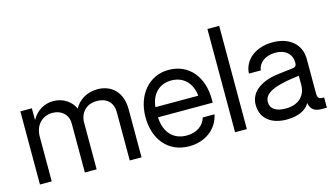

<svg xmlns="http://www.w3.org/2000/svg" viewBox="-84 -1012 2273 1307"><g transform="rotate(-15 1052.0 -358.5)"><path d="M61.5 0H144.5V-314.5C144.5 -403.3 204.1 -449.2 269 -449.2C331.5 -449.2 377.9 -408.2 377.9 -346.7V0H460.9V-328.1C460.9 -397.9 506.8 -449.2 582.5 -449.2C641.6 -449.2 694.3 -418 694.3 -337.9V0H777.3V-337.9C777.3 -464.8 700.2 -525.4 606 -525.4C529.3 -525.4 471.7 -485.4 443.4 -432.6C421.9 -484.4 366.2 -525.4 295.4 -525.4C232.4 -525.4 175.3 -492.7 142.6 -432.1V-515.6H61.5Z M1113.3 11.7C1225.6 11.7 1313.5 -55.7 1333 -154.3H1250C1234.4 -100.6 1186.5 -63.5 1113.3 -63.5C1015.6 -63.5 960 -132.8 956.1 -233.9H1341.8V-256.8C1341.8 -417 1251 -527.3 1107.4 -527.3C970.7 -527.3 874 -413.6 874 -256.8C874 -101.6 961.9 11.7 1113.3 11.7ZM957 -305.2C965.8 -396 1022.9 -453.1 1107.4 -453.1C1192.4 -453.1 1250 -396 1258.8 -305.2Z M1519.5 -727.5H1436.5V0H1519.5Z M1799.8 7.8C1897 7.8 1943.8 -30.8 1960.9 -63.5H1962.9C1969.7 -21 1997.6 0 2043 0H2083.5V-72.3H2069.3C2045.9 -72.3 2037.1 -84 2037.1 -115.2V-355.5C2037.1 -457.5 1960.9 -525.4 1840.8 -525.4C1718.8 -525.4 1635.3 -455.6 1630.9 -361.3H1715.3C1719.2 -412.6 1769 -452.1 1840.8 -452.1C1913.1 -452.1 1955.1 -411.1 1955.1 -351.6C1955.1 -328.1 1945.8 -319.8 1921.4 -317.9C1888.2 -314.9 1853 -310.5 1804.2 -303.7C1730 -293.5 1620.1 -250 1620.1 -144C1620.1 -42.5 1697.3 7.8 1799.8 7.8ZM1811.5 -66.4C1745.6 -66.4 1705.1 -92.3 1705.1 -139.2C1705.1 -190.9 1750.5 -218.3 1829.1 -237.8C1876 -250 1916 -253.4 1955.1 -259.3V-195.3C1955.1 -127.9 1913.1 -66.4 1811.5 -66.4Z"/></g></svg>

Font: Raveo Display Display
Style: Regular
Weight: 400
Designer: Jakub Foglar, Rasmus Andersson (Inter)
Foundry: Jakubfoglar.com
Version: Version 1.100;Glyphs 3.2.3 (3260)